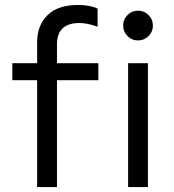

<svg xmlns="http://www.w3.org/2000/svg" viewBox="-20 -755 702 775"><path d="M293.9 -734.9Q343.8 -734.9 374 -720.2V-647Q332.5 -662.1 300.8 -662.1Q210 -662.1 210 -576.2V-500H377V-431.2H210V0H129.9V-431.2H29.8V-500H129.9V-584Q129.9 -652.8 171.9 -693.8Q213.9 -734.9 293.9 -734.9ZM494.6 -609.4Q477.1 -627 477.1 -651.9Q477.1 -676.8 494.6 -694.3Q512.2 -711.9 537.1 -711.9Q562 -711.9 579.6 -694.3Q597.2 -676.8 597.2 -651.9Q597.2 -627 579.6 -609.4Q562 -591.8 537.1 -591.8Q512.2 -591.8 494.6 -609.4ZM497.1 0V-500H577.1V0Z"/></svg>

Font: Human Sans
Style: Regular
Weight: 400
Designer: Tim Radville
Foundry: Continuum
Version: Version 1.000;FEAKit 1.0